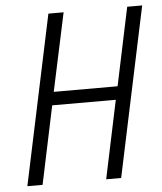

<svg xmlns="http://www.w3.org/2000/svg" viewBox="-51 -735 658 779"><g transform="rotate(-5 278.5 -345.0)"><path d="M175 -690H237L169 -372H429L496 -690H557L411 0H350L417 -318H158L91 0H29Z"/></g></svg>

Font: Decalotype Light Italic
Style: Regular
Weight: 300
Italic angle: -12°
Designer: Alfredo Marco Pradil
Foundry: Alfredo Marco Pradil
Version: Version 1.0